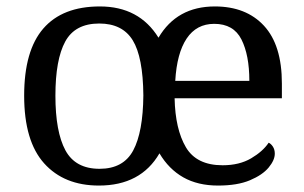

<svg xmlns="http://www.w3.org/2000/svg" viewBox="-20 -566 945 596"><path d="M287 10Q179 10 117 -59Q55 -128 55 -269Q55 -409 114.5 -477.5Q174 -546 290 -546Q412 -546 472 -449Q529 -546 647 -546Q744 -546 799.5 -486Q855 -426 855 -307V-261H522Q524 -165 557 -109Q590 -53 671 -53Q723 -53 759.5 -74.5Q796 -96 814 -123Q821 -120 827 -111Q833 -102 833 -89Q833 -69 814 -46Q795 -23 756 -6.5Q717 10 657 10Q594 10 549 -15.5Q504 -41 475 -90Q417 10 287 10ZM289 -42Q363 -42 393.5 -99Q424 -156 425 -270Q424 -389 392 -441Q360 -493 288 -493Q213 -493 182.5 -437Q152 -381 152 -269Q152 -157 183 -99.5Q214 -42 289 -42ZM754 -315Q754 -395 729.5 -443.5Q705 -492 645 -492Q590 -492 559.5 -446.5Q529 -401 524 -315Z"/></svg>

Font: Noto Serif Dives Akuru
Style: Regular
Weight: 400
Designer: Fernando Caro
Foundry: Fernando Caro
Version: Version 2.000; ttfautohint (v1.8.4.7-5d5b)